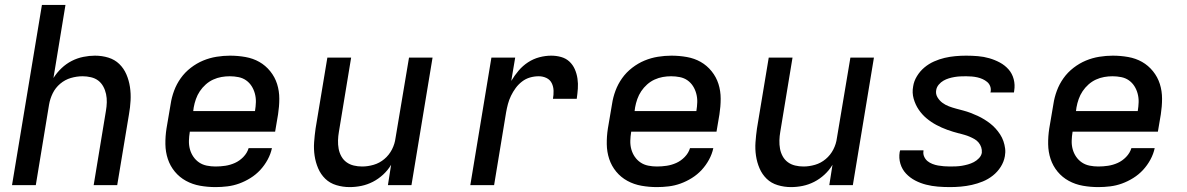

<svg xmlns="http://www.w3.org/2000/svg" viewBox="-20 -755 4840 783"><path d="M29 0 151 -735H247L198 -437Q212 -459 231 -477Q250 -495 272.5 -506.5Q295 -518 319.5 -523Q344 -528 367 -528Q396 -528 422 -520Q448 -512 466.5 -494Q485 -476 495.5 -451.5Q506 -427 510 -400Q514 -373 512.5 -345Q511 -317 506 -289L458 0H362L412 -303Q415 -320 415.5 -337.5Q416 -355 412.5 -371.5Q409 -388 401 -402.5Q393 -417 380.5 -426.5Q368 -436 351 -440Q334 -444 317 -444Q293 -444 269 -437Q245 -430 225.5 -413.5Q206 -397 195 -374.5Q184 -352 180 -328L126 0Z M859 8Q827 8 796 2.5Q765 -3 738.5 -17.5Q712 -32 693 -55Q674 -78 664.5 -106.5Q655 -135 654.5 -167Q654 -199 659 -231L676 -331Q680 -358 690 -385Q700 -412 717 -436Q734 -460 758 -478.5Q782 -497 808.5 -508Q835 -519 863 -523.5Q891 -528 918 -528Q950 -528 981 -522.5Q1012 -517 1037.5 -502.5Q1063 -488 1082 -464.5Q1101 -441 1110 -412.5Q1119 -384 1119 -352.5Q1119 -321 1114 -289L1102 -218H754V-217Q751 -199 750.5 -181Q750 -163 754.5 -146.5Q759 -130 768.5 -116Q778 -102 792 -92.5Q806 -83 823.5 -79.5Q841 -76 859 -76Q879 -76 899 -79Q919 -82 938 -90.5Q957 -99 972.5 -115Q988 -131 994 -151H1089Q1084 -127 1071.5 -104Q1059 -81 1041.5 -62Q1024 -43 1001.5 -29Q979 -15 955.5 -6.5Q932 2 907.5 5Q883 8 859 8ZM1020 -302V-303Q1023 -321 1023.5 -338.5Q1024 -356 1019.5 -373Q1015 -390 1006 -404Q997 -418 983.5 -427.5Q970 -437 952.5 -440.5Q935 -444 917 -444Q900 -444 883 -441Q866 -438 849.5 -430.5Q833 -423 819 -410.5Q805 -398 795 -383Q785 -368 779 -351Q773 -334 770 -317L768 -302Z M1406 8Q1378 8 1351.5 0Q1325 -8 1306.5 -26Q1288 -44 1277.5 -68.5Q1267 -93 1263 -120Q1259 -147 1261 -175Q1263 -203 1267 -231L1315 -520H1412L1362 -217Q1359 -200 1358.5 -182.5Q1358 -165 1361 -148.5Q1364 -132 1372 -117.5Q1380 -103 1393 -93.5Q1406 -84 1422.5 -80Q1439 -76 1457 -76Q1480 -76 1504 -83Q1528 -90 1547.5 -106.5Q1567 -123 1578.5 -145.5Q1590 -168 1593 -192L1648 -520H1744L1658 0H1562L1575 -83Q1562 -61 1542.5 -43Q1523 -25 1500.5 -13.5Q1478 -2 1454 3Q1430 8 1406 8Z M1898 0 1984 -520H2081L2065 -425Q2078 -447 2095 -467Q2112 -487 2133.5 -501Q2155 -515 2179.5 -521.5Q2204 -528 2228 -528Q2249 -528 2268.5 -522.5Q2288 -517 2302 -504Q2316 -491 2324 -473Q2332 -455 2335 -434.5Q2338 -414 2336.5 -393.5Q2335 -373 2332 -352H2235Q2238 -368 2237.5 -385Q2237 -402 2230 -416Q2223 -430 2208.5 -437Q2194 -444 2177 -444Q2159 -444 2141.5 -439Q2124 -434 2109 -422.5Q2094 -411 2083 -396Q2072 -381 2064 -364.5Q2056 -348 2051.5 -331Q2047 -314 2044 -297L1995 0Z M2659 8Q2627 8 2596 2.5Q2565 -3 2538.5 -17.5Q2512 -32 2493 -55Q2474 -78 2464.5 -106.5Q2455 -135 2454.5 -167Q2454 -199 2459 -231L2476 -331Q2480 -358 2490 -385Q2500 -412 2517 -436Q2534 -460 2558 -478.5Q2582 -497 2608.5 -508Q2635 -519 2663 -523.5Q2691 -528 2718 -528Q2750 -528 2781 -522.5Q2812 -517 2837.5 -502.5Q2863 -488 2882 -464.5Q2901 -441 2910 -412.5Q2919 -384 2919 -352.5Q2919 -321 2914 -289L2902 -218H2554V-217Q2551 -199 2550.5 -181Q2550 -163 2554.5 -146.5Q2559 -130 2568.5 -116Q2578 -102 2592 -92.5Q2606 -83 2623.5 -79.5Q2641 -76 2659 -76Q2679 -76 2699 -79Q2719 -82 2738 -90.5Q2757 -99 2772.5 -115Q2788 -131 2794 -151H2889Q2884 -127 2871.5 -104Q2859 -81 2841.5 -62Q2824 -43 2801.5 -29Q2779 -15 2755.5 -6.5Q2732 2 2707.5 5Q2683 8 2659 8ZM2820 -302V-303Q2823 -321 2823.5 -338.5Q2824 -356 2819.5 -373Q2815 -390 2806 -404Q2797 -418 2783.5 -427.5Q2770 -437 2752.5 -440.5Q2735 -444 2717 -444Q2700 -444 2683 -441Q2666 -438 2649.5 -430.5Q2633 -423 2619 -410.5Q2605 -398 2595 -383Q2585 -368 2579 -351Q2573 -334 2570 -317L2568 -302Z M3206 8Q3178 8 3151.5 0Q3125 -8 3106.5 -26Q3088 -44 3077.5 -68.5Q3067 -93 3063 -120Q3059 -147 3061 -175Q3063 -203 3067 -231L3115 -520H3212L3162 -217Q3159 -200 3158.5 -182.5Q3158 -165 3161 -148.5Q3164 -132 3172 -117.5Q3180 -103 3193 -93.5Q3206 -84 3222.5 -80Q3239 -76 3257 -76Q3280 -76 3304 -83Q3328 -90 3347.5 -106.5Q3367 -123 3378.5 -145.5Q3390 -168 3393 -192L3448 -520H3544L3458 0H3362L3375 -83Q3362 -61 3342.5 -43Q3323 -25 3300.5 -13.5Q3278 -2 3254 3Q3230 8 3206 8Z M3854 8Q3829 8 3804.5 6Q3780 4 3756.5 -2Q3733 -8 3712 -19Q3691 -30 3675 -47Q3659 -64 3652 -87Q3645 -110 3649 -135Q3650 -137 3650 -138.5Q3650 -140 3651 -142H3746Q3746 -141 3746 -140.5Q3746 -140 3746 -139Q3744 -127 3749 -116Q3754 -105 3762.5 -98Q3771 -91 3782.5 -86.5Q3794 -82 3805.5 -80Q3817 -78 3829.5 -77Q3842 -76 3854 -76Q3866 -76 3878.5 -76.5Q3891 -77 3903 -79Q3915 -81 3927.5 -84.5Q3940 -88 3951.5 -94Q3963 -100 3972.5 -110Q3982 -120 3984 -132Q3985 -144 3981.5 -154.5Q3978 -165 3971 -173.5Q3964 -182 3954.5 -187.5Q3945 -193 3934.5 -197.5Q3924 -202 3913.5 -205Q3903 -208 3892 -211H3891Q3867 -217 3843.5 -225.5Q3820 -234 3798.5 -245.5Q3777 -257 3758.5 -272.5Q3740 -288 3726.5 -308Q3713 -328 3706 -352.5Q3699 -377 3704 -403Q3707 -424 3719.5 -444.5Q3732 -465 3750 -480Q3768 -495 3789.5 -504.5Q3811 -514 3832.5 -519Q3854 -524 3876 -526Q3898 -528 3920 -528Q3944 -528 3968 -526Q3992 -524 4014.5 -517.5Q4037 -511 4057.5 -500Q4078 -489 4093 -472Q4108 -455 4114 -432Q4120 -409 4116 -385Q4116 -383 4115.5 -381.5Q4115 -380 4115 -378H4019Q4019 -379 4019.5 -379.5Q4020 -380 4020 -381Q4022 -393 4018 -403.5Q4014 -414 4005.5 -421Q3997 -428 3987 -432.5Q3977 -437 3966 -439.5Q3955 -442 3943 -443Q3931 -444 3920 -444Q3908 -444 3896.5 -443.5Q3885 -443 3873 -441Q3861 -439 3849.5 -435.5Q3838 -432 3827.5 -426Q3817 -420 3808.5 -410Q3800 -400 3798 -388Q3795 -372 3803 -358.5Q3811 -345 3823 -336Q3835 -327 3849.5 -321.5Q3864 -316 3879 -312Q3894 -308 3909 -304Q3924 -300 3938.5 -294.5Q3953 -289 3967 -282.5Q3981 -276 3994 -268Q4007 -260 4018.5 -251Q4030 -242 4040 -231Q4050 -220 4058.5 -207Q4067 -194 4072 -179.5Q4077 -165 4079 -149.5Q4081 -134 4078 -118Q4074 -95 4061 -74.5Q4048 -54 4029 -39Q4010 -24 3988 -15Q3966 -6 3943.5 -1Q3921 4 3898.5 6Q3876 8 3854 8Z M4459 8Q4427 8 4396 2.5Q4365 -3 4338.5 -17.5Q4312 -32 4293 -55Q4274 -78 4264.5 -106.5Q4255 -135 4254.5 -167Q4254 -199 4259 -231L4276 -331Q4280 -358 4290 -385Q4300 -412 4317 -436Q4334 -460 4358 -478.5Q4382 -497 4408.5 -508Q4435 -519 4463 -523.5Q4491 -528 4518 -528Q4550 -528 4581 -522.5Q4612 -517 4637.5 -502.5Q4663 -488 4682 -464.5Q4701 -441 4710 -412.5Q4719 -384 4719 -352.5Q4719 -321 4714 -289L4702 -218H4354V-217Q4351 -199 4350.5 -181Q4350 -163 4354.5 -146.5Q4359 -130 4368.5 -116Q4378 -102 4392 -92.5Q4406 -83 4423.5 -79.5Q4441 -76 4459 -76Q4479 -76 4499 -79Q4519 -82 4538 -90.5Q4557 -99 4572.5 -115Q4588 -131 4594 -151H4689Q4684 -127 4671.5 -104Q4659 -81 4641.5 -62Q4624 -43 4601.5 -29Q4579 -15 4555.5 -6.5Q4532 2 4507.5 5Q4483 8 4459 8ZM4620 -302V-303Q4623 -321 4623.5 -338.5Q4624 -356 4619.5 -373Q4615 -390 4606 -404Q4597 -418 4583.5 -427.5Q4570 -437 4552.5 -440.5Q4535 -444 4517 -444Q4500 -444 4483 -441Q4466 -438 4449.5 -430.5Q4433 -423 4419 -410.5Q4405 -398 4395 -383Q4385 -368 4379 -351Q4373 -334 4370 -317L4368 -302Z"/></svg>

Font: Iosevka SS04 Md Ex Obl
Style: Regular
Weight: 500
Width: 7
Italic angle: -9°
Monospace: yes
Designer: Belleve Invis
Foundry: Belleve Invis
Version: Version 19.0.0; ttfautohint (v1.8.4)